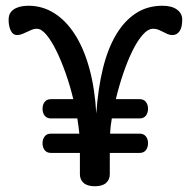

<svg xmlns="http://www.w3.org/2000/svg" viewBox="-20 -634 664 668"><path d="M369 -222Q364 -193 363 -169H466Q480 -169 487.5 -159.5Q495 -150 495 -136Q495 -121 487.5 -111.5Q480 -102 466 -102H362V-28Q362 -9 349 2.5Q336 14 310 14Q284 14 271 2.5Q258 -9 258 -28V-102H157Q143 -102 135.5 -111.5Q128 -121 128 -136Q128 -150 135.5 -159.5Q143 -169 157 -169H256Q255 -182 253 -195Q251 -208 249 -222H157Q143 -222 135.5 -231.5Q128 -241 128 -256Q128 -270 135.5 -279.5Q143 -289 157 -289H235Q224 -335 208.5 -379Q193 -423 176 -457.5Q159 -492 141.5 -513Q124 -534 108 -534Q99 -534 90.5 -530.5Q82 -527 74 -523Q66 -519 57 -515.5Q48 -512 39 -512Q25 -512 17.5 -527.5Q10 -543 10 -565Q10 -582 17.5 -591.5Q25 -601 36 -606Q47 -611 59 -612.5Q71 -614 79 -614Q128 -614 169 -588Q210 -562 241 -513.5Q272 -465 291 -395.5Q310 -326 315 -239Q321 -326 338 -395.5Q355 -465 384 -513.5Q413 -562 453 -588Q493 -614 545 -614Q578 -614 596 -600.5Q614 -587 614 -566Q614 -538 604.5 -525Q595 -512 580 -512Q571 -512 563 -515.5Q555 -519 547.5 -523Q540 -527 531.5 -530.5Q523 -534 513 -534Q495 -534 476.5 -513Q458 -492 441 -457.5Q424 -423 409 -379Q394 -335 383 -289H466Q480 -289 487.5 -279.5Q495 -270 495 -256Q495 -241 487.5 -231.5Q480 -222 466 -222Z"/></svg>

Font: Sofadi One
Style: Regular
Weight: 400
Designer: Botjo Nikoltchev
Foundry: Botjo Nikoltchev
Version: Version 1.002